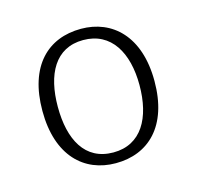

<svg xmlns="http://www.w3.org/2000/svg" viewBox="-62 -785 483 470"><g transform="rotate(-15 179.0 -550.0)"><path d="M178 -380C261 -380 321 -436 321 -550C321 -664 259 -720 180 -720C96 -720 37 -664 37 -550C37 -436 98 -380 178 -380ZM179 -407C107 -407 76 -467 76 -550C76 -632 107 -692 178 -692C249 -692 283 -632 283 -550C283 -467 250 -407 179 -407Z"/></g></svg>

Font: Noto Serif Devanagari ExtraLight
Style: Regular
Weight: 200
Designer: Universal Thirst, Indian Type Foundry and the Monotype Design Team
Foundry: Monotype Imaging Inc.
Version: Version 2.004